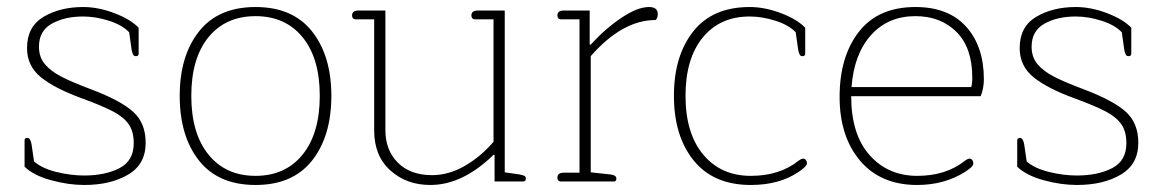

<svg xmlns="http://www.w3.org/2000/svg" viewBox="-20 -517 3313 547"><path d="M50 -42V-117Q50 -124 58 -124Q67 -124 70 -105L77 -57Q100 -37 141 -27Q182 -17 220 -17Q280 -17 320.5 -38Q361 -59 361 -109Q361 -142 347 -162.5Q333 -183 303 -199Q273 -215 213 -237Q136 -265 96.5 -297Q57 -329 57 -380Q57 -441 104 -469Q151 -497 217 -497Q260 -497 306 -479.5Q352 -462 375 -438V-364Q375 -357 367 -357Q362 -357 359.5 -361Q357 -365 355 -375L348 -425Q328 -446 290 -458Q252 -470 217 -470Q164 -470 127.5 -449.5Q91 -429 91 -384Q91 -354 108 -334Q125 -314 155 -298.5Q185 -283 241 -262Q325 -230 360 -198Q395 -166 395 -110Q395 -49 345 -19.5Q295 10 220 10Q175 10 125.5 -3.5Q76 -17 50 -42Z M492 -244Q492 -358 547 -427.5Q602 -497 708 -497Q814 -497 869 -427.5Q924 -358 924 -244Q924 -129 869 -59.5Q814 10 708 10Q602 10 547 -59.5Q492 -129 492 -244ZM891 -244Q891 -351 842 -411Q793 -471 708 -471Q623 -471 574 -411Q525 -351 525 -244Q525 -137 574 -76.5Q623 -16 708 -16Q793 -16 842 -76.5Q891 -137 891 -244Z M1046 -145V-462H992Q988 -462 985.5 -465Q983 -468 983 -473Q983 -487 1001 -487H1078V-146Q1078 -89 1113.5 -53.5Q1149 -18 1211 -18Q1258 -18 1303.5 -44Q1349 -70 1386 -113V-462H1332Q1328 -462 1325.5 -465Q1323 -468 1323 -473Q1323 -487 1341 -487H1418V-26L1460 -20Q1470 -18 1474 -16Q1478 -14 1478 -8Q1478 0 1471 0H1389V-76H1386Q1298 10 1206 10Q1138 10 1092 -31.5Q1046 -73 1046 -145Z M1568 -11Q1568 -25 1586 -25H1631V-462H1577Q1573 -462 1570.5 -465Q1568 -468 1568 -473Q1568 -487 1586 -487H1660V-390H1663Q1704 -435 1750 -466Q1796 -497 1829 -497Q1854 -497 1854 -477Q1854 -466 1848 -460Q1753 -460 1663 -357V-26L1719 -20Q1736 -18 1736 -8Q1736 0 1729 0H1577Q1573 0 1570.5 -3Q1568 -6 1568 -11Z M1900 -244Q1900 -358 1955 -427.5Q2010 -497 2116 -497Q2159 -497 2205 -479.5Q2251 -462 2274 -438V-364Q2274 -357 2266 -357Q2261 -357 2258.5 -361Q2256 -365 2254 -375L2247 -425Q2227 -446 2189 -458Q2151 -470 2116 -470Q2031 -470 1982 -410Q1933 -350 1933 -244Q1933 -137 1983.5 -76.5Q2034 -16 2119 -16Q2201 -16 2255 -59Q2263 -65 2268 -65Q2273 -65 2276 -61Q2279 -57 2279 -52Q2279 -43 2255 -27Q2200 10 2119 10Q2013 10 1956.5 -59.5Q1900 -129 1900 -244Z M2372 -241Q2372 -356 2427 -426.5Q2482 -497 2588 -497Q2682 -497 2732.5 -441Q2783 -385 2783 -291Q2783 -266 2774 -243H2405Q2405 -134 2457.5 -75Q2510 -16 2593 -16Q2675 -16 2729 -59Q2737 -65 2742 -65Q2747 -65 2750 -61Q2753 -57 2753 -52Q2753 -46 2747 -40.5Q2741 -35 2729 -27Q2670 10 2593 10Q2489 10 2430.5 -59Q2372 -128 2372 -241ZM2747 -269Q2750 -278 2750 -296Q2750 -381 2705 -426Q2660 -471 2588 -471Q2510 -471 2461.5 -417Q2413 -363 2406 -269Z M2878 -42V-117Q2878 -124 2886 -124Q2895 -124 2898 -105L2905 -57Q2928 -37 2969 -27Q3010 -17 3048 -17Q3108 -17 3148.5 -38Q3189 -59 3189 -109Q3189 -142 3175 -162.5Q3161 -183 3131 -199Q3101 -215 3041 -237Q2964 -265 2924.5 -297Q2885 -329 2885 -380Q2885 -441 2932 -469Q2979 -497 3045 -497Q3088 -497 3134 -479.5Q3180 -462 3203 -438V-364Q3203 -357 3195 -357Q3190 -357 3187.5 -361Q3185 -365 3183 -375L3176 -425Q3156 -446 3118 -458Q3080 -470 3045 -470Q2992 -470 2955.5 -449.5Q2919 -429 2919 -384Q2919 -354 2936 -334Q2953 -314 2983 -298.5Q3013 -283 3069 -262Q3153 -230 3188 -198Q3223 -166 3223 -110Q3223 -49 3173 -19.5Q3123 10 3048 10Q3003 10 2953.5 -3.5Q2904 -17 2878 -42Z"/></svg>

Font: Maitree ExtraLight
Style: Regular
Weight: 275
Designer: CadsonDemak Team
Foundry: CadsonDemak
Version: Version 1.003